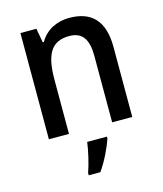

<svg xmlns="http://www.w3.org/2000/svg" viewBox="-114 -634 800 941"><g transform="rotate(-15 285.5 -164.0)"><path d="M326 -549C265 -549 207 -523 176 -467H170L157 -539H76V0H178V-273C178 -400 209 -463 303 -463C369 -463 397 -421 397 -338V0H499V-356C499 -489 437 -549 326 -549ZM354 71V61H254C249 103 232 174 219 209V221H278C310 176 340 113 354 71Z"/></g></svg>

Font: Noto Sans Gujarati SemiCondensed Medium
Style: Regular
Weight: 500
Width: 4
Designer: Jelle Bosma - Monotype Design Team, Universal Thirst
Foundry: Monotype Imaging Inc.
Version: Version 2.106